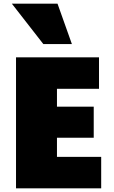

<svg xmlns="http://www.w3.org/2000/svg" viewBox="-20 -1020 627 1055"><path d="M68 15H536V-158H293V-263H495V-434H293V-532H524V-705H68ZM45 -1000 218 -778H375L296 -1000Z"/></svg>

Font: Repo ExtraBlack
Style: Regular
Weight: 400
Designer: Stefan Peev
Foundry: Context Ltd
Version: Version 001.502